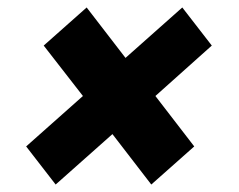

<svg xmlns="http://www.w3.org/2000/svg" viewBox="-20 -569 640 514"><path d="M129 -75 50 -177 202 -312 97 -447 212 -549 316 -414 468 -549 547 -447 396 -312 500 -177 385 -75 281 -210Z"/></svg>

Font: Changa One
Style: Italic
Weight: 400
Italic angle: -12°
Designer: Eduardo Rodriguez Tunni
Foundry: Eduardo Rodriguez Tunni
Version: Version 1.003